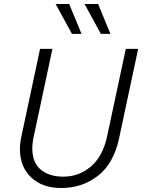

<svg xmlns="http://www.w3.org/2000/svg" viewBox="-20 -935 720 963"><path d="M80 -187Q80 -219 88 -254L181 -690H243L150 -254Q142 -219 142 -191Q142 -120 184 -84.5Q226 -49 298 -49Q376 -49 435.5 -99.5Q495 -150 517 -250L611 -690H673L577 -240Q550 -115 471.5 -53.5Q393 8 286 8Q193 8 136.5 -45Q80 -98 80 -187ZM259 -915H327L389 -765H341ZM404 -915H472L534 -765H486Z"/></svg>

Font: Radio Canada Light
Style: Italic
Weight: 300
Italic angle: -12°
Designer: Charles Daoud, Etienne Aubert Bonn, Alexandre Saumier Demers, Jacques Le Bailly
Foundry: Radio-Canada
Version: Version 2.104; ttfautohint (v1.8.4.7-5d5b);gftools[0.9.28.de